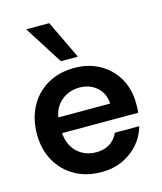

<svg xmlns="http://www.w3.org/2000/svg" viewBox="-113 -832 784 927"><g transform="rotate(-15 278.5 -368.0)"><path d="M280 12Q205 12 147.5 -20.5Q90 -53 57.5 -111Q25 -169 25 -245Q25 -322 57 -381.5Q89 -441 147 -474.5Q205 -508 281 -508Q354 -508 409.5 -476Q465 -444 495.5 -389.5Q526 -335 526 -267Q526 -257 526 -245Q526 -233 524 -219H112V-297H405Q402 -349 367 -379.5Q332 -410 281 -410Q244 -410 212.5 -393.5Q181 -377 162 -344.5Q143 -312 143 -262V-233Q143 -187 161.5 -154Q180 -121 211 -104Q242 -87 280 -87Q321 -87 349 -105.5Q377 -124 390 -155H512Q499 -107 466.5 -69.5Q434 -32 387 -10Q340 12 280 12ZM228 -556 106 -748H221L313 -556Z"/></g></svg>

Font: Host Grotesk Light SemiBold
Style: Regular
Weight: 600
Version: Version 1.003